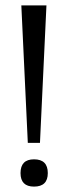

<svg xmlns="http://www.w3.org/2000/svg" viewBox="-20 -680 250 711"><path d="M83 -151 59 -660H152L128 -151ZM106 11Q56 11 56 -39Q56 -90 106 -90Q157 -90 157 -39Q157 11 106 11Z"/></svg>

Font: Bricolage Grotesque 10pt Condensed Light
Style: Regular
Weight: 300
Width: 3
Designer: Mathieu Triay
Foundry: Atelier Triay
Version: Version 1.000; ttfautohint (v1.8.4.7-5d5b);gftools[0.9.32]